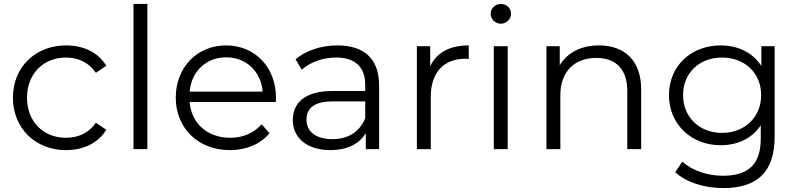

<svg xmlns="http://www.w3.org/2000/svg" viewBox="-20 -762 4078 981"><path d="M317 5C406 5 482 -31 523 -99L470 -135C435 -83 380 -58 317 -58C202 -58 118 -140 118 -263C118 -385 202 -468 317 -468C380 -468 435 -442 470 -390L523 -426C482 -494 408 -530 317 -530C161 -530 46 -419 46 -263C46 -107 161 5 317 5Z M662 0H733V-742H662Z M1154 5C1238 5 1310 -25 1357 -81L1317 -127C1277 -82 1221 -58 1156 -58C1040 -58 957 -132 949 -241H1389L1390 -263C1390 -419 1282 -530 1135 -530C988 -530 878 -419 878 -263C878 -108 992 5 1154 5ZM1135 -469C1238 -469 1313 -398 1322 -294H949C958 -398 1034 -469 1135 -469Z M1668 5C1753 5 1817 -27 1849 -82V0H1917V-326C1917 -461 1841 -530 1704 -530C1621 -530 1543 -504 1490 -459L1522 -406C1566 -445 1630 -468 1697 -468C1794 -468 1846 -420 1846 -329V-297H1679C1538 -297 1476 -237 1476 -148C1476 -56 1551 5 1668 5ZM1546 -150C1546 -213 1591 -244 1681 -244H1846V-158C1818 -89 1759 -51 1679 -51C1595 -51 1546 -89 1546 -150Z M2181 0V-268C2181 -391 2247 -462 2358 -462L2375 -461V-530C2278 -530 2211 -494 2178 -423V-526H2110V0Z M2503 -526V0H2574V-526ZM2487 -692C2487 -664 2510 -641 2539 -641C2568 -641 2591 -664 2591 -693C2591 -720 2568 -742 2539 -742C2510 -742 2487 -719 2487 -692Z M2843 0V-276C2843 -395 2914 -466 3027 -466C3128 -466 3185 -407 3185 -298V0H3256V-305C3256 -452 3172 -530 3040 -530C2949 -530 2879 -493 2840 -429V-526H2772V0Z M3662 -20C3749 -20 3823 -55 3867 -122V-55C3867 76 3806 136 3673 136C3593 136 3517 109 3466 64L3430 118C3485 169 3578 199 3675 199C3851 199 3938 115 3938 -64V-526H3870V-425C3826 -493 3751 -530 3662 -530C3512 -530 3398 -426 3398 -276C3398 -126 3513 -20 3662 -20ZM3470 -276C3470 -390 3554 -468 3669 -468C3786 -468 3869 -388 3869 -276C3869 -163 3785 -83 3669 -83C3554 -83 3470 -163 3470 -276Z"/></svg>

Font: Malon Grotesk
Style: Regular
Weight: 400
Designer: Julieta Ulanovsky
Foundry: Julieta Ulanovsky
Version: Version 7.200